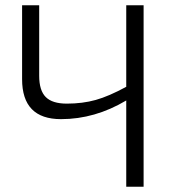

<svg xmlns="http://www.w3.org/2000/svg" viewBox="-20 -710 658 730"><path d="M526 -690V0H460V-328Q341 -257 212 -257Q64 -257 64 -409V-690H129V-422Q129 -366 154 -341Q179 -316 234 -316Q294 -316 344 -330Q394 -344 460 -380V-690Z"/></svg>

Font: Exo 2.0 Light
Style: Regular
Weight: 300
Designer: Natanael Gama
Version: Version 1.001;PS 001.001;hotconv 1.0.70;makeotf.lib2.5.58329